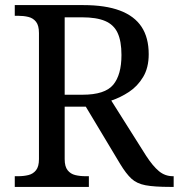

<svg xmlns="http://www.w3.org/2000/svg" viewBox="-20 -734 702 754"><path d="M38 0V-42H51Q73 -42 91.5 -46.5Q110 -51 121.5 -65.5Q133 -80 133 -109V-604Q133 -634 121.5 -648.5Q110 -663 91.5 -667.5Q73 -672 51 -672H38V-714H307Q394 -714 451 -692.5Q508 -671 536 -628.5Q564 -586 564 -521Q564 -468 542 -431.5Q520 -395 486.5 -373Q453 -351 417 -339L554 -122Q580 -82 604 -62Q628 -42 659 -42H662V0H648Q586 0 551.5 -6.5Q517 -13 496 -32.5Q475 -52 452 -90L317 -315H234V-109Q234 -80 245.5 -65.5Q257 -51 275.5 -46.5Q294 -42 316 -42H329V0ZM304 -362Q392 -362 424.5 -401Q457 -440 457 -518Q457 -572 442 -604.5Q427 -637 393 -651.5Q359 -666 302 -666H234V-362Z"/></svg>

Font: Noto Serif Georgian
Style: Regular
Weight: 400
Designer: Monotype Design Team, Akaki Razmadze
Foundry: Google LLC
Version: Version 2.002